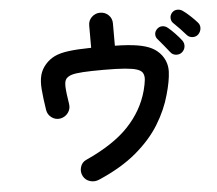

<svg xmlns="http://www.w3.org/2000/svg" viewBox="-58 -879 1130 1000"><g transform="rotate(-5 507.5 -379.0)"><path d="M420 51Q397 61 373 54Q349 47 337 25Q325 2 332.5 -23Q340 -48 363 -58Q509 -124 586.5 -206Q664 -288 692 -391Q701 -426 703 -447.5Q705 -469 696 -484Q688 -496 667 -503Q646 -510 605 -513.5Q564 -517 495 -517Q425 -517 385.5 -514.5Q346 -512 326.5 -506Q307 -500 297 -488Q287 -476 288 -446.5Q289 -417 299 -355Q303 -330 288 -309.5Q273 -289 247 -284Q222 -280 201.5 -295Q181 -310 177 -335Q167 -399 163.5 -443Q160 -487 168 -517.5Q176 -548 198 -573Q219 -597 247 -610.5Q275 -624 320.5 -630Q366 -636 439 -637V-754Q439 -780 457.5 -797.5Q476 -815 501 -815Q527 -815 545 -797.5Q563 -780 563 -754V-637Q633 -636 679 -628.5Q725 -621 754.5 -606Q784 -591 804 -565Q833 -526 831 -477.5Q829 -429 809 -359Q788 -282 742 -207Q696 -132 617.5 -66Q539 0 420 51ZM908 -572Q895 -561 876.5 -562.5Q858 -564 847 -579Q836 -593 818.5 -614.5Q801 -636 787 -652Q777 -663 777.5 -678.5Q778 -694 791 -706Q803 -717 818.5 -716.5Q834 -716 847 -705Q862 -693 882 -672Q902 -651 915 -634Q926 -619 924 -601.5Q922 -584 908 -572ZM1001 -658Q989 -646 970.5 -646.5Q952 -647 940 -661Q928 -675 909.5 -694.5Q891 -714 875 -729Q865 -739 864.5 -755Q864 -771 876 -784Q887 -795 902.5 -795.5Q918 -796 931 -787Q947 -776 968 -756.5Q989 -737 1004 -720Q1016 -707 1015 -689.5Q1014 -672 1001 -658Z"/></g></svg>

Font: Zen Maru Gothic
Style: Bold
Weight: 700
Designer: Yoshimichi Ohira
Foundry: Positype
Version: Version 1.001